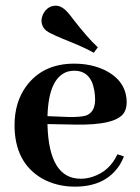

<svg xmlns="http://www.w3.org/2000/svg" viewBox="-20 -660 501 689"><path d="M246.1 -406.2Q306.6 -406.2 318.4 -335Q321.3 -319.3 321.3 -302.7Q321.3 -256.8 288.1 -245.1Q266.6 -239.3 225.6 -240.2L150.4 -243.2Q154.3 -381.8 223.6 -403.3Q235.4 -406.2 246.1 -406.2ZM424.8 -98.6 401.4 -106.4Q373 -44.9 311.5 -25.4Q291 -18.6 269.5 -18.6Q155.3 -18.6 150.4 -212.9Q150.4 -213.9 150.4 -214.8L249 -212.9Q395.5 -210 424.8 -254.9Q434.6 -270.5 434.6 -292Q434.6 -369.1 356.4 -408.2Q307.6 -431.6 246.1 -431.6Q133.8 -431.6 74.2 -350.6Q32.2 -293 32.2 -210.9Q32.2 -77.1 130.9 -19.5Q183.6 9.8 249 9.8Q360.4 9.8 410.2 -69.3Q418.9 -84 424.8 -98.6ZM331.1 -490.2Q293.9 -524.4 241.2 -592.8Q222.7 -618.2 210 -627.9Q195.3 -639.6 180.7 -639.6Q150.4 -639.6 134.8 -609.4Q128.9 -596.7 128.9 -585Q129.9 -562.5 147.5 -548.8Q161.1 -538.1 237.3 -507.8Q285.2 -488.3 316.4 -470.7Z"/></svg>

Font: Abhaya Libre
Style: Bold
Weight: 700
Designer: Pushpananda Ekanayake, Sol Matas, Pathum Egodawatta
Foundry: Mooniak
Version: Version 1.050 ; ttfautohint (v1.6)